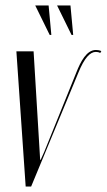

<svg xmlns="http://www.w3.org/2000/svg" viewBox="-20 -683 391 703"><path d="M168 -555 158 -663H109L162 -555ZM248 -555 238 -663H189L242 -555ZM347 -489 351 -496C344 -499 338 -500 331 -500C297 -500 275 -457 260 -419L142 -127L129 -98H127L103 -495H40L74 0H94L267 -417C289 -471 310 -493 331 -493C336 -493 342 -492 347 -489Z"/></svg>

Font: Moniqa Ita Display
Style: Italic
Weight: 400
Italic angle: -10°
Designer: Rajesh Rajput
Foundry: Rajesh Rajput
Version: Version 1.000